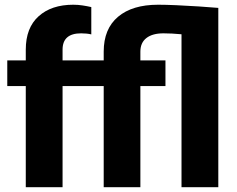

<svg xmlns="http://www.w3.org/2000/svg" viewBox="-20 -780 988 800"><path d="M240.7 0H87.4V-421.4H10.3V-528.3H87.4V-573.2Q87.4 -664.1 140.9 -712.2Q194.3 -760.3 285.2 -760.3Q305.7 -760.3 324.5 -757.3Q343.3 -754.4 360.4 -750.5V-636.7Q342.3 -641.1 317.9 -641.1Q240.7 -641.1 240.7 -573.2V-528.3H412.1V-564.9Q412.1 -659.7 471.7 -710Q531.2 -760.3 638.7 -760.3Q669.4 -760.3 715.1 -758.3Q760.7 -756.3 807.9 -753.2Q855 -750 889.6 -747.1V0H736.3V-637.2Q695.8 -641.1 661.1 -641.1Q615.2 -641.1 590.1 -621.6Q564.9 -602.1 564.9 -564.9V-528.3H669.4V-421.4H564.9V0H412.1V-421.4H240.7Z"/></svg>

Font: Vazirmatn RD ExtraBold
Style: Regular
Weight: 800
Designer: Saber Rastikerdar
Foundry: Saber Rastikerdar
Version: Version 32.102